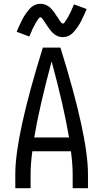

<svg xmlns="http://www.w3.org/2000/svg" viewBox="-20 -984 540 1004"><path d="M60 0V-74Q60 -273 204 -735H296Q440 -273 440 -74V0H360V-74Q360 -124 351 -193H149Q140 -124 140 -74V0ZM159 -265H341Q314 -426 250 -663Q186 -426 159 -265ZM308 -790Q303 -790 298 -790.5Q293 -791 288.5 -792.5Q284 -794 279.5 -796Q275 -798 270 -801L262 -807L255 -813Q251 -817 248 -820.5Q245 -824 242 -828Q239 -832 236 -836L230 -844Q227 -848 225 -852L219 -860L217 -864L214 -869L208 -877L203 -885Q200 -889 195 -892L192 -894L189 -893Q184 -891 182 -887L177 -880L172 -872Q170 -869 167.5 -865Q165 -861 163 -857L160 -851L158 -848L155 -841L153 -838L151 -834Q149 -830 147 -826L144 -817L140 -809L137 -801L133 -793L67 -818Q80 -849 95 -879Q110 -909 134 -936.5Q158 -964 192 -964Q197 -964 202 -963.5Q207 -963 211.5 -961.5Q216 -960 220.5 -958Q225 -956 230 -953L238 -948L245 -941Q249 -938 252 -934Q255 -930 258 -926.5Q261 -923 264 -919L270 -910Q273 -906 275 -902L281 -894L283 -891L286 -886L292 -877L297 -869Q300 -865 305 -862L308 -860L311 -861Q316 -864 318 -867L323 -875L328 -882Q330 -886 332.5 -889.5Q335 -893 337 -897L341 -905L345 -913L347 -916L349 -921Q351 -925 353 -929L356 -937L360 -945L363 -953L367 -961L433 -937Q420 -905 405 -875Q390 -845 366 -817.5Q342 -790 308 -790Z"/></svg>

Font: Iosevka SS01
Style: Regular
Weight: 400
Monospace: yes
Designer: Belleve Invis
Foundry: Belleve Invis
Version: 2.3.3; ttfautohint (v1.8.3)